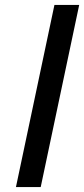

<svg xmlns="http://www.w3.org/2000/svg" viewBox="-20 -763 343 783"><path d="M45 0 202 -743H303L146 0Z"/></svg>

Font: Saira Expanded Medium
Style: Italic
Weight: 500
Width: 7
Italic angle: -12°
Designer: Hector Gatti with collaboration of the Omnibus-Type team
Foundry: Omnibus-Type
Version: Version 1.101